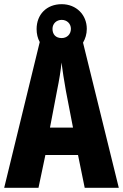

<svg xmlns="http://www.w3.org/2000/svg" viewBox="-20 -898 588 918"><path d="M385 0H548L377 -694C388 -713 395 -735 395 -760C395 -827 345 -878 275 -878C202 -878 155 -828 155 -759C155 -736 160 -715 170 -697L0 0H164L197 -157H353ZM275 -716C246 -716 231 -734 231 -760C231 -785 250 -803 275 -803C300 -803 319 -785 319 -760C319 -734 300 -716 275 -716ZM295 -464 329 -288H219L253 -466C263 -515 271 -563 274 -599C279 -561 286 -514 295 -464Z"/></svg>

Font: Noto Sans Georgian ExtraCondensed ExtraBold
Style: Regular
Weight: 800
Width: 2
Designer: Monotype Design Team, Akaki Razmadze
Foundry: Google LLC
Version: Version 2.005